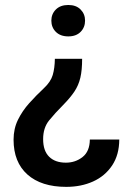

<svg xmlns="http://www.w3.org/2000/svg" viewBox="-20 -558 527 767"><path d="M319.8 -475.6Q319.8 -448.7 302 -430.7Q284.2 -412.6 252.9 -412.6Q221.2 -412.6 203.1 -430.7Q185.1 -448.7 185.1 -475.6Q185.1 -502 203.1 -520Q221.2 -538.1 252.9 -538.1Q284.2 -538.1 302 -520Q319.8 -502 319.8 -475.6ZM199.2 -323.2H308.1Q308.1 -277.8 301 -247.6Q293.9 -217.3 277.3 -192.4Q260.7 -167.5 231.9 -138.2Q199.7 -106 176 -76.7Q152.3 -47.4 152.3 -2Q152.3 44.4 176.3 68.1Q200.2 91.8 243.2 91.8Q281.2 91.8 309.8 69.3Q338.4 46.9 338.9 -0.5H456.5Q456.1 61 427.7 103.3Q399.4 145.5 351.8 167Q304.2 188.5 244.6 188.5Q145 188.5 89.6 139.2Q34.2 89.8 34.2 0Q34.2 -43.9 51.8 -79.6Q69.3 -115.2 96.9 -146Q124.5 -176.8 155.3 -205.6Q182.6 -231 190.7 -258.5Q198.7 -286.1 199.2 -323.2Z"/></svg>

Font: Vazirmatn UI Medium
Style: Regular
Weight: 500
Designer: Saber Rastikerdar
Foundry: Saber Rastikerdar
Version: Version 33.003